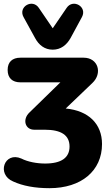

<svg xmlns="http://www.w3.org/2000/svg" viewBox="-21 -794 580 1005"><path d="M238 191C405 191 513 100 513 -40C513 -146 442 -215 323 -226L462 -359C517 -410 493 -492 417 -492H86C43 -492 19 -469 19 -428C19 -386 43 -363 86 -363H295L133 -205C95 -169 110 -115 158 -115H213C300 -115 343 -86 343 -27C343 31 301 62 215 62C172 62 124 53 91 36C2 -3 -41 119 48 156C98 179 162 191 238 191ZM255 -534C297 -534 328 -558 349 -596L408 -705C437 -759 361 -802 328 -753L255 -646L182 -753C149 -802 73 -759 102 -705L162 -596C182 -558 213 -534 255 -534Z"/></svg>

Font: SN Pro Heavy
Style: Regular
Weight: 800
Designer: Tobias Whetton
Foundry: Supernotes
Version: Version 1.001;Glyphs 3.2 (3249)